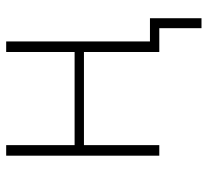

<svg xmlns="http://www.w3.org/2000/svg" viewBox="-46 -502 688 637"><g transform="rotate(-90 298.5 -184.0)"><path d="M523 0H444V-250H135V0H100V-508H135V-281H444V-508H479V-31H556V140H523Z"/></g></svg>

Font: Plexus Sans ExtraLight
Style: Regular
Weight: 250
Version: Version 2.001;PS 002.001;hotconv 1.0.70;makeotf.lib2.5.58329